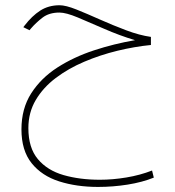

<svg xmlns="http://www.w3.org/2000/svg" viewBox="-20 -386 679 743"><path d="M564 -243.2V-211.9Q500.5 -205.6 434.1 -189.5Q367.7 -173.3 306.2 -147.2Q244.6 -121.1 195.8 -84.2Q147 -47.4 118.4 1Q89.8 49.3 89.8 109.9Q89.8 186 126.5 229.7Q163.1 273.4 225.8 291.5Q288.6 309.6 366.7 309.6Q416 309.6 469 300.8Q522 292 568.4 273.9L575.2 301.3Q530.8 319.3 473.9 328.4Q417 337.4 359.4 337.4Q276.4 337.4 209 315.9Q141.6 294.4 102.3 245.4Q63 196.3 63 114.7Q63 34.2 100.8 -24.9Q138.7 -84 202.1 -124.8Q265.6 -165.5 343.8 -191.2Q421.9 -216.8 502.4 -230.5Q441.4 -249 384 -274.2Q326.7 -299.3 281 -318.4Q235.4 -337.4 210 -337.4Q169.9 -337.4 144.3 -317.6Q118.7 -297.9 98.6 -274.4L94.2 -269L70.3 -280.8L74.7 -286.6Q103.5 -324.2 135.7 -345Q168 -365.7 210.4 -365.7Q234.4 -365.7 275.4 -349.4Q316.4 -333 366.7 -310.5Q417 -288.1 468.3 -268.8Q519.5 -249.5 564 -243.2Z"/></svg>

Font: Vazirmatn FD NL Thin
Style: Regular
Weight: 100
Designer: Saber Rastikerdar
Foundry: Saber Rastikerdar
Version: Version 33.003